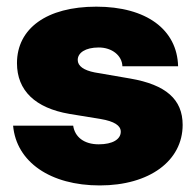

<svg xmlns="http://www.w3.org/2000/svg" viewBox="-20 -546 590 579"><path d="M280.8 13.2C430.7 13.2 530.8 -61 530.8 -169.4C530.8 -246.1 480.5 -290.5 373 -309.1L265.6 -327.6C232.9 -334 214.4 -346.7 214.4 -365.2C214.4 -386.7 237.3 -402.8 277.8 -402.8C317.9 -402.8 348.1 -378.4 349.1 -346.2H517.1C514.2 -457 421.4 -525.9 270.5 -525.9C120.6 -525.9 31.2 -460 31.2 -355.5C31.2 -272.9 86.4 -220.2 189 -202.6L284.2 -187C324.2 -180.2 344.2 -167.5 344.2 -148.9C344.2 -126 319.8 -110.8 277.8 -110.8C232.9 -110.8 205.6 -133.3 200.7 -167H19.5C29.3 -57.6 131.8 13.2 280.8 13.2Z"/></svg>

Font: Raveo Display Display ExtraBold
Style: Regular
Weight: 800
Designer: Jakub Foglar, Rasmus Andersson (Inter)
Foundry: Jakubfoglar.com
Version: Version 1.100;Glyphs 3.2.3 (3260)